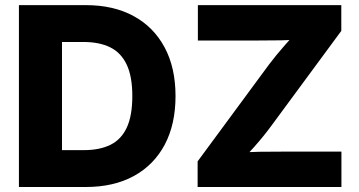

<svg xmlns="http://www.w3.org/2000/svg" viewBox="-20 -748 1435 768"><path d="M323.2 0H129.9V-147.5H315.9Q378.9 -147.5 422.1 -168.9Q465.3 -190.4 487.3 -238Q509.3 -285.6 509.3 -363.8Q509.3 -441.9 486.8 -489.5Q464.4 -537.1 420.9 -558.6Q377.4 -580.1 313.5 -580.1H126.5V-727.5H323.2Q434.1 -727.5 514.4 -683.8Q594.7 -640.1 638.4 -558.6Q682.1 -477.1 682.1 -363.8Q682.1 -250.5 638.7 -168.9Q595.2 -87.4 514.9 -43.7Q434.6 0 323.2 0ZM228 -727.5V0H55.7V-727.5ZM770.5 0V-102.5L1055.2 -488.8Q1085 -528.3 1120.4 -568.4Q1155.8 -608.4 1192.4 -647.9L1205.1 -592.3Q1154.8 -587.4 1104.5 -586.7Q1054.2 -585.9 1003.9 -585.9H771.5V-727.5H1345.2V-624.5L1065.9 -245.6Q1035.2 -203.6 998.3 -162.1Q961.4 -120.6 923.8 -79.6L911.1 -135.3Q964.4 -140.1 1017.3 -140.9Q1070.3 -141.6 1123.5 -141.6H1345.7V0Z"/></svg>

Font: Inter 16pt ExtraBold
Style: Regular
Weight: 800
Version: Version 4.001;git-66647c0bb